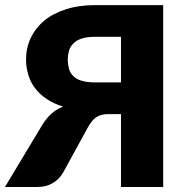

<svg xmlns="http://www.w3.org/2000/svg" viewBox="-32 -749 744 769"><path d="M349.6 -418.9H452.6V-601.6H349.6Q315.4 -601.6 294.4 -594.2Q273.4 -587.4 261.2 -574.2Q248.5 -561.5 244.1 -544.9Q239.3 -526.4 239.3 -511.2Q239.3 -493.7 244.1 -474.1Q248.5 -457 261.2 -444.8Q272.9 -432.1 294.4 -425.8Q316.4 -418.9 349.6 -418.9ZM621.6 -728.5V0H452.6V-292H399.9Q377.4 -292 357.9 -282.2Q339.4 -272.5 321.8 -242.2L220.2 -56.6Q203.6 -29.3 178.7 -15.6Q153.3 0 116.2 0H-12.2L137.2 -248.5Q153.8 -275.4 173.3 -293Q193.8 -311.5 220.7 -322.3Q183.6 -333 154.3 -353Q125.5 -372.6 108.4 -396Q89.8 -419.9 81.5 -449.2Q72.3 -480 72.3 -509.8Q72.3 -557.6 91.3 -597.2Q110.8 -637.7 145.5 -666.5Q179.2 -694.8 232.4 -711.9Q283.7 -728.5 349.6 -728.5Z"/></svg>

Font: Lato-ExtraBold
Style: Regular
Weight: 500
Designer: Lukasz Dziedzic with Adam Twardoch and Botio Nikoltchev
Foundry: tyPoland Lukasz Dziedzic
Version: ""